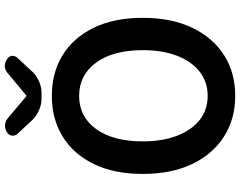

<svg xmlns="http://www.w3.org/2000/svg" viewBox="-120 -868 1003 802"><g transform="rotate(-90 381.0 -467.5)"><path d="M381 14Q285 14 211.5 -32.5Q138 -79 96.5 -165.5Q55 -252 55 -372Q55 -492 96.5 -577Q138 -662 211.5 -707Q285 -752 381 -752Q478 -752 551 -707Q624 -662 665.5 -577Q707 -492 707 -372Q707 -252 665.5 -165.5Q624 -79 551 -32.5Q478 14 381 14ZM381 -101Q439 -101 482 -134.5Q525 -168 548.5 -229Q572 -290 572 -372Q572 -496 520 -567Q468 -638 381 -638Q294 -638 242.5 -567Q191 -496 191 -372Q191 -290 214.5 -229Q238 -168 280.5 -134.5Q323 -101 381 -101ZM368 -795Q343 -795 317 -807.5Q291 -820 274 -840L222 -896Q213 -907 215 -919.5Q217 -932 230 -940Q243 -948 258 -947.5Q273 -947 285 -938L379 -859H383L478 -938Q504 -958 533 -940Q546 -932 548 -919.5Q550 -907 540 -896L488 -840Q472 -820 446 -807.5Q420 -795 394 -795Z"/></g></svg>

Font: Chiron GoRound TC SB
Style: Regular
Weight: 500
Designer: Ryoko NISHIZUKA 西塚涼子 (kana, bopomofo & ideographs); Paul D. Hunt (Latin, Greek & Cyrillic); Sandoll Communications 산돌커뮤니
Foundry: Adobe
Version: Version 1.000;hotconv 1.1.1;makeotfexe 2.6.0